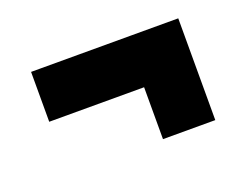

<svg xmlns="http://www.w3.org/2000/svg" viewBox="-55 -477 570 445"><g transform="rotate(-20 230.5 -254.5)"><path d="M49 -257V-380H412V-257ZM283 -129V-338H412V-129Z"/></g></svg>

Font: Bricolage Grotesque SemiCondensed ExtraBold
Style: Regular
Weight: 800
Width: 4
Designer: Mathieu Triay
Foundry: Atelier Triay
Version: Version 1.001;gftools[0.9.33.dev8+g029e19f]